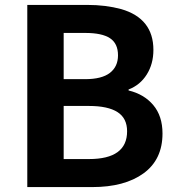

<svg xmlns="http://www.w3.org/2000/svg" viewBox="-20 -761 721 781"><path d="M91 -741H336Q410 -741 473 -724Q604 -686 604 -558Q604 -501 577 -458Q550 -415 503 -397V-393Q566 -378 603.5 -333.5Q641 -289 641 -218Q641 -112 564 -56Q487 0 355 0H91ZM460 -536Q460 -584 427.5 -605.5Q395 -627 327 -627H239V-439H326Q394 -439 427 -464.5Q460 -490 460 -536ZM497 -227Q497 -280 458 -305Q419 -330 342 -330H239V-114H342Q497 -114 497 -227Z"/></svg>

Font: Merged Yaku Han JP
Style: Bold
Weight: 700
Designer: Ryoko NISHIZUKA 西塚涼子 (kana, bopomofo & ideographs); Paul D. Hunt (Latin, Greek & Cyrillic); Sandoll Communications 산돌커뮤니
Foundry: Adobe
Version: Version 2.004